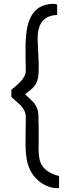

<svg xmlns="http://www.w3.org/2000/svg" viewBox="-20 -887 376 998"><path d="M273 91Q246 91 212 74Q147 40 124 -36Q110 -87 113 -179L114 -279Q114 -310 89 -338L39 -383V-420L59 -437Q114 -483 114 -517Q114 -526 114 -539.5Q114 -553 113 -570V-620Q112 -655 114 -684Q116 -713 120 -736Q143 -867 260 -867Q268 -867 277 -863V-809Q170 -806 176 -673L181 -560Q183 -491 173 -465Q166 -441 133 -415L110 -397Q149 -362 159 -349Q178 -324 180 -287Q180 -279 180 -264.5Q180 -250 181 -228V-140Q178 -73 191 -41Q212 9 287 28V90Q282 91 278.5 91Q275 91 273 91Z"/></svg>

Font: Ekushey Lal Sabuj Normal
Style: Regular
Weight: 400
Designer: Al Mamun Sumon
Foundry: Al Mamun Sumon
Version: Version 1.0